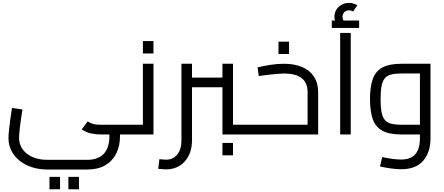

<svg xmlns="http://www.w3.org/2000/svg" viewBox="-20 -951 3141 1358"><path d="M313.9 248Q256 248 206 231.7Q156 215.4 118.8 185.8Q81.6 156.2 60.8 115.6Q40 75 40 25.8Q40 6 43.3 -27.5Q46.6 -61 52.2 -102.4Q57.8 -143.8 64.8 -187.2L138.8 -176.6Q127.6 -109.2 121.2 -53.9Q114.8 1.4 114.8 25Q114.8 70.1 140.1 105Q165.4 139.9 210.4 159.6Q255.5 179.4 313.9 179.4H596.9Q674 179.4 714 136.8Q753.9 94.1 753.9 12.2V-20.8H828.7V12.6Q828.7 82.2 802 135.3Q775.3 188.4 723.7 218.2Q672.1 248 596.9 248ZM694.2 0Q661.2 0 626.5 -6.6Q591.8 -13.2 558 -35.8L600.3 -92.6Q614.1 -83.8 627.3 -78.3Q640.5 -72.8 656.7 -70.7Q672.9 -68.6 694.2 -68.6H882.7V0ZM882.7 0V-68.6Q895.9 -68.6 899.3 -59.1Q902.7 -49.7 902.7 -34.3Q902.7 -18.8 899.3 -9.4Q895.9 0 882.7 0ZM330 387.6V300H404.8V387.6ZM463.7 387.6V300H538.5V387.6Z M883 0V-68.6H1025.3L990.6 -40.1V-500H1065.4V0ZM883 0Q870.4 0 866.7 -9.4Q863 -18.8 863 -34.3Q863 -49.7 866.7 -59.1Q870.4 -68.6 883 -68.6ZM990.6 -573V-660.6H1065.4V-573Z M1553.3 0V-500H1628.1V-40.1L1593.4 -68.6H1735.8V0ZM1338.1 -333.6V-402.2H1553.3V-333.6ZM1155.1 247Q1142.1 247 1127.6 245.5Q1113.1 244 1099.1 243L1107.5 174.8Q1122.3 175.8 1134.2 177.1Q1146.1 178.4 1155.1 178.4Q1204 178.4 1233.6 142.1Q1263.3 105.7 1263.3 42V-500H1338.1V42Q1338.1 103 1314.9 149.5Q1291.7 196 1250.5 221.5Q1209.3 247 1155.1 247ZM1735.8 0V-68.6Q1749 -68.6 1752.4 -59.1Q1755.8 -49.7 1755.8 -34.3Q1755.8 -18.8 1752.4 -9.4Q1749 0 1735.8 0ZM1553.3 147.6V60H1628.1V147.6Z M1810 -413.4 1802 -474.6Q1843 -484.4 1891.8 -492.2Q1940.6 -500 1987.4 -500Q2063 -500 2117.1 -476.9Q2171.2 -453.8 2200.7 -408.8Q2230.3 -363.7 2230.3 -299.3V0H1736V-68.6H2178.1L2155.5 -48.1V-299.3Q2155.5 -364.9 2114.2 -397.9Q2072.9 -430.8 1989.2 -430.8Q1971.8 -430.8 1943.6 -428.6Q1915.4 -426.4 1881.2 -422.6Q1847 -418.8 1810 -413.4ZM1736 0Q1723.4 0 1719.7 -9.4Q1716 -18.8 1716 -34.3Q1716 -49.7 1719.7 -59.1Q1723.4 -68.6 1736 -68.6ZM1949.7 -569V-656.5H2024.5V-569Z M2386 0V-717.9H2460.8V0ZM2378.4 -754.2Q2362.2 -773.6 2353.8 -792.5Q2345.4 -811.4 2345.4 -831.8Q2345.4 -860.7 2359.5 -883Q2373.6 -905.3 2397.3 -917.9Q2421.1 -930.6 2448.5 -930.6Q2463.7 -930.6 2479.5 -926.1Q2495.4 -921.5 2507.4 -914.3L2477.7 -869.7Q2463.5 -878.1 2449.1 -878.1Q2428.7 -878.1 2415.6 -865.1Q2402.5 -852 2402.5 -831.2Q2402.5 -810.2 2421.3 -789.2ZM2326.8 -753.4V-805.8H2520V-753.4Z M2817.3 246Q2784.2 246 2744.6 240.3Q2705 234.6 2667.6 226.8L2683.5 160Q2722.7 168.4 2757.3 172.9Q2791.9 177.4 2817.3 177.4Q2861.6 177.4 2891 161.1Q2920.4 144.9 2935.2 111.7Q2950.1 78.5 2950.1 27.5V-457.1L2988.8 -431.4H2820Q2775.6 -431.4 2746.8 -423.9Q2717.9 -416.5 2701.7 -397Q2685.6 -377.5 2678.7 -341.7Q2671.8 -306 2671.8 -250Q2671.8 -194 2678.7 -158.3Q2685.6 -122.5 2701.7 -103Q2717.9 -83.5 2746.8 -76.1Q2775.6 -68.6 2820 -68.6H2950.1V0H2820Q2733 0 2684.5 -26.5Q2636 -53 2616.5 -108.5Q2597 -164 2597 -250Q2597 -336 2616.5 -391.5Q2636 -447 2684.5 -473.5Q2733 -500 2820 -500H3024.9V27.5Q3024.9 126.4 2973 186.2Q2921.1 246 2817.3 246Z"/></svg>

Font: Titillium Web
Style: Bold
Weight: 700
Designer: Mohamed Gaber, Accademia di Belle Arti di Urbino
Foundry: Kief Type Foundry, Accademia di Belle Arti di Urbino
Version: Version 3.000